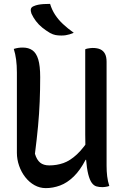

<svg xmlns="http://www.w3.org/2000/svg" viewBox="-20 -955 640 989"><path d="M543 3Q538 5 532.5 6Q527 7 520.5 8Q514 9 508 9Q490 9 476.5 5Q463 1 452.5 -13.5Q442 -28 434.5 -57.5Q427 -87 423 -137Q419 -187 419 -262Q419 -317 419 -372Q419 -427 419 -482Q419 -537 419 -591.5Q419 -646 419 -701Q425 -704 431 -705Q437 -706 444 -707Q451 -708 457 -708Q482 -708 497.5 -700.5Q513 -693 521 -677.5Q529 -662 529 -637Q529 -570 529 -503Q529 -436 529 -369Q529 -302 529 -235Q529 -168 529 -101Q529 -73 532 -47.5Q535 -22 543 3ZM216 14Q185 14 158 -1Q131 -16 110.5 -42Q90 -68 78.5 -101Q67 -134 67 -168Q67 -237 67 -306Q67 -375 67 -444.5Q67 -514 67 -581Q67 -618 63 -648Q59 -678 51 -703Q64 -707 74.5 -708.5Q85 -710 98 -710Q127 -710 147 -696Q167 -682 177 -649Q187 -616 187 -558Q187 -493 184.5 -431.5Q182 -370 176 -305.5Q170 -241 160 -163Q169 -132 186.5 -117.5Q204 -103 234 -103Q272 -103 306.5 -115Q341 -127 376.5 -160Q412 -193 451 -256V-132H421Q393 -78 359.5 -45.5Q326 -13 289.5 0.5Q253 14 216 14ZM238 -935Q247 -905 263.5 -879.5Q280 -854 304 -831.5Q328 -809 360 -786Q348 -781 338 -778Q328 -775 318 -773.5Q308 -772 296 -772Q279 -772 266 -774.5Q253 -777 238 -785Q216 -798 197.5 -813Q179 -828 165 -846.5Q151 -865 142 -885Q137 -899 139 -908.5Q141 -918 153 -923Q164 -928 176.5 -930.5Q189 -933 204.5 -934Q220 -935 238 -935Z"/></svg>

Font: Recursive Monospace Casual Medium
Style: Regular
Weight: 500
Version: Version 1.047